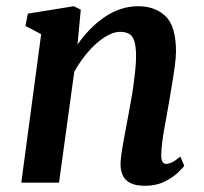

<svg xmlns="http://www.w3.org/2000/svg" viewBox="-20 -588 656 618"><path d="M229.5 -444.5Q247.5 -470.5 269.2 -493Q291 -515.5 315.8 -532.5Q340.5 -549.5 368 -558.8Q395.5 -568 424.5 -568Q479.5 -568 513 -535.8Q546.5 -503.5 546.5 -421.5Q546.5 -403 542.2 -372Q538 -341 532.2 -307.5Q526.5 -274 522 -247Q518 -222 512.5 -193.8Q507 -165.5 503.2 -138.8Q499.5 -112 499 -91Q498.5 -73.5 503.2 -67Q508 -60.5 514.5 -60.5Q523.5 -60.5 534 -65.8Q544.5 -71 560.5 -84L573 -54.5Q569 -48 552.5 -32.2Q536 -16.5 509.2 -3.2Q482.5 10 446.5 10Q415 10 397.8 0.2Q380.5 -9.5 374 -26Q367.5 -42.5 368 -62Q368.5 -75.5 371 -93.8Q373.5 -112 377.5 -133.2Q381.5 -154.5 385.5 -176.5Q389.5 -198.5 393.5 -219Q397 -239.5 401.5 -263.5Q406 -287.5 409.5 -313Q413 -338.5 415.5 -363.2Q418 -388 418 -409.5Q417.5 -440 412.2 -456.2Q407 -472.5 395.8 -479Q384.5 -485.5 366 -485.5Q348.5 -485.5 328.8 -475.2Q309 -465 289.2 -447.2Q269.5 -429.5 251.5 -406.2Q233.5 -383 219 -357L170 0H48.5L112.5 -478L62 -504.5L69.5 -544L217.5 -568L240 -557Z"/></svg>

Font: Merriweather SemiBold
Style: Italic
Weight: 600
Italic angle: -7.8°
Version: Version 2.101